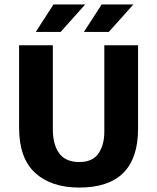

<svg xmlns="http://www.w3.org/2000/svg" viewBox="-20 -834 708 865"><path d="M66 -630H218V-253Q218 -182 247 -143Q276 -104 337 -104Q397 -104 423.5 -142.5Q450 -181 450 -241V-630H602V-254Q602 11 337 11Q211 11 138.5 -55Q66 -121 66 -259ZM253 -690H141L221 -814H364ZM470 -690H358L438 -814H581Z"/></svg>

Font: Mukta Vaani ExtraBold
Style: Regular
Weight: 800
Designer: Noopur Datye, Girish Dalvi, Yashodeep Gholap, Pallavi Karambelkar
Foundry: Ek Type
Version: Version 2.538;PS 1.000;hotconv 16.6.51;makeotf.lib2.5.65220;